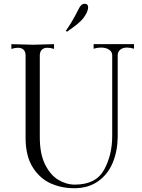

<svg xmlns="http://www.w3.org/2000/svg" viewBox="-20 -973 747 1013"><path d="M115 -237V-680Q115 -700 104.5 -710.5Q94 -721 75 -721Q59 -721 40 -715V-740L78 -739Q128 -737 154 -737Q180 -737 228 -739L265 -740V-715Q246 -721 230 -721Q211 -721 200.5 -710.5Q190 -700 190 -680V-249Q190 -161 218 -105Q246 -49 288 -24Q330 1 375 1Q486 1 529 -77Q572 -155 572 -256V-681Q572 -700 555.5 -711Q539 -722 513 -722Q493 -722 474 -716V-740H687V-716Q667 -722 650 -722Q628 -722 614.5 -711Q601 -700 601 -681V-249Q600 -175 574.5 -114Q549 -53 497.5 -16.5Q446 20 371 20Q305 20 248.5 -5Q192 -30 154.5 -87.5Q117 -145 115 -237ZM389 -914Q391 -917 396.5 -928.5Q402 -940 409.5 -946.5Q417 -953 427 -953Q445 -953 445 -933Q445 -923 438 -907Q424 -879 405 -861Q386 -843 364 -827.5Q342 -812 334 -806L327 -810Q361 -858 389 -914Z"/></svg>

Font: Viaoda Libre
Style: Regular
Weight: 400
Designer: Gydient
Version: Version 2.000